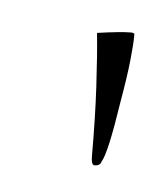

<svg xmlns="http://www.w3.org/2000/svg" viewBox="-27 -452 140 170"><g transform="rotate(5 43.5 -367.0)"><path d="M62 -307Q59 -307 59 -315Q59 -349 57.5 -376.5Q56 -404 54 -424Q75 -427 84 -427Q86 -427 87 -426V-424Q87 -417 85.5 -402.5Q84 -388 80 -365Q73 -319 68 -311Q67 -307 62 -307Z"/></g></svg>

Font: Corinthia
Style: Regular
Weight: 400
Designer: Robert E. Leuschke
Foundry: Robert E. Leuschke
Version: Version 1.013; ttfautohint (v1.8.3)